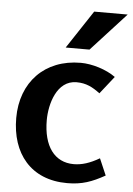

<svg xmlns="http://www.w3.org/2000/svg" viewBox="-53 -776 573 828"><g transform="rotate(5 233.0 -361.5)"><path d="M321 -735 212 -570H315L466 -735ZM283 -510C127 -510 26 -404 26 -249C26 -96 111 12 269 12C334 12 376 -4 432 -35L401 -107C360 -83 325 -72 290 -72C207 -72 158 -138 158 -251C158 -320 186 -425 272 -425C314 -425 342 -410 374 -386L434 -462C394 -491 332 -510 283 -510Z"/></g></svg>

Font: Rosario
Style: Bold
Weight: 700
Designer: Hector Gatti
Foundry: Omnibus Type
Version: Version 1.100